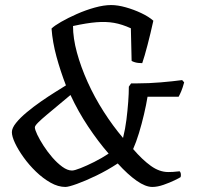

<svg xmlns="http://www.w3.org/2000/svg" viewBox="-20 -740 795 760"><path d="M239 0Q210 0 180 -17Q150 -34 122.5 -60.5Q95 -87 73.5 -117Q52 -147 39.5 -173.5Q27 -200 27 -217Q27 -233 43.5 -253.5Q60 -274 86.5 -296Q113 -318 142.5 -338.5Q172 -359 198.5 -375.5Q225 -392 241 -402Q219 -459 203.5 -516Q188 -573 184 -627Q195 -638 222 -653.5Q249 -669 284 -684.5Q319 -700 355 -710Q391 -720 420 -720Q446 -720 478 -711Q510 -702 539.5 -688Q569 -674 587 -658Q576 -608 564 -562Q552 -516 543 -490Q535 -490 526.5 -491Q518 -492 511 -494.5Q504 -497 501 -499L498 -628Q463 -644 431.5 -649.5Q400 -655 362 -652Q324 -649 269 -637Q269 -589 284.5 -532Q300 -475 327 -415Q354 -355 390.5 -298Q427 -241 467 -194Q476 -230 480.5 -266.5Q485 -303 487.5 -336.5Q490 -370 490 -397L499 -410H525Q569 -410 616.5 -414Q664 -418 701 -423L709 -414Q703 -392 697.5 -379Q692 -366 687 -357H564Q559 -326 550 -287.5Q541 -249 530 -213Q519 -177 507 -150Q543 -108 577 -83.5Q611 -59 646 -59Q654 -59 664.5 -59.5Q675 -60 691 -62Q694 -60 695.5 -53.5Q697 -47 695 -39Q691 -36 671.5 -26.5Q652 -17 627.5 -8.5Q603 0 583 0Q556 0 521 -24.5Q486 -49 446 -93Q405 -66 361.5 -45Q318 -24 284.5 -12Q251 0 239 0ZM265 -65Q275 -65 299 -74.5Q323 -84 353 -99Q383 -114 410 -132Q369 -179 329 -239Q289 -299 259 -364Q235 -344 210.5 -323.5Q186 -303 165 -285.5Q144 -268 131 -255Q118 -242 118 -236Q118 -227 127.5 -207Q137 -187 152.5 -163Q168 -139 187 -117Q206 -95 226.5 -80Q247 -65 265 -65Z"/></svg>

Font: Texturina 12pt Light
Style: Italic
Weight: 300
Italic angle: -11°
Designer: Guillermo Torres Carreño
Foundry: Omnibus-Type
Version: Version 1.002